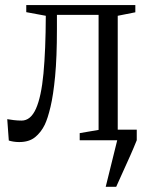

<svg xmlns="http://www.w3.org/2000/svg" viewBox="-20 -542 569 742"><path d="M388.5 180 433 0 407.5 -41H508.5V0Q496.5 30 483 60.2Q469.5 90.5 455.8 120.5Q442 150.5 429 180ZM54 7Q42 7 31.5 5.2Q21 3.5 14 1L8 -81.5Q18 -79.5 33.5 -77.8Q49 -76 63.5 -76Q98.5 -76 119 -122Q139.5 -168 148 -258.2Q156.5 -348.5 157 -481L81.5 -495V-522.5H503V-494.5L435 -481V-40L504 -27.5V0H288V-27.5L361 -40V-484.5H200V-429Q200 -320.5 193 -247.2Q186 -174 175.2 -129Q164.5 -84 153 -60Q138.5 -30.5 115.5 -11.8Q92.5 7 54 7Z"/></svg>

Font: Merriweather 96pt Light
Style: Regular
Weight: 300
Version: Version 2.100